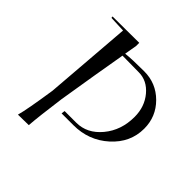

<svg xmlns="http://www.w3.org/2000/svg" viewBox="-153 -651 762 762"><g transform="rotate(45 227.5 -270.0)"><path d="M121 0 61 1Q72 -37 91 -163L120 -530L52 -533L51 -540L200 -541V-523L191 -471Q226 -475 294 -475Q361 -475 408 -428Q455 -381 455 -314Q455 -236 393.5 -180.5Q332 -125 246 -125H180L182 -140H247Q308 -140 351.5 -192.5Q395 -245 395 -320Q395 -377 361.5 -417Q328 -457 281 -457Q256 -457 189 -458L166 -323L140 -164Q125 -53 121 0Z"/></g></svg>

Font: Kleymissky
Style: Regular
Weight: 500
Italic angle: -8°
Designer: gluk
Foundry: gluk
Version: Version 0.283